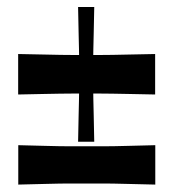

<svg xmlns="http://www.w3.org/2000/svg" viewBox="-20 -600 484 536"><path d="M31 -194.7Q78.7 -193.7 105.9 -192.8Q133.1 -192 149.9 -191.8Q166.7 -191.7 182.4 -191.7Q198.1 -191.7 221.8 -191.7Q246.5 -191.7 262.1 -191.7Q277.7 -191.7 294.4 -191.8Q311.1 -192 338.4 -192.8Q365.8 -193.7 413.5 -194.7V-84.7Q365.8 -85.7 338.6 -86.5Q311.4 -87.4 294.7 -87.5Q278 -87.7 262.4 -87.7Q246.8 -87.7 222.4 -87.7Q196.7 -87.7 180.6 -87.7Q164.4 -87.7 147.4 -87.5Q130.4 -87.4 103.9 -86.5Q77.4 -85.7 31 -84.7ZM30.7 -449.2Q78.5 -448.2 105.6 -447.7Q132.7 -447.2 149.6 -446.8Q166.4 -446.5 182.1 -446.5Q197.7 -446.5 221.8 -446.5Q246.2 -446.5 261.7 -446.5Q277.1 -446.5 293.9 -446.8Q310.8 -447.2 338.2 -447.7Q365.6 -448.2 413.1 -449.2V-336.2Q365.3 -337.2 338.2 -337.7Q311.1 -338.2 294.3 -338.5Q277.4 -338.8 262 -338.8Q246.6 -338.8 222.1 -338.8Q196.4 -338.8 180.2 -338.8Q164.1 -338.8 147.1 -338.5Q130 -338.2 103.7 -337.7Q77.3 -337.2 30.7 -336.2ZM198 -204.3Q199 -250.7 199.5 -277.8Q200 -304.8 200.5 -321.4Q201 -338 201 -353.2Q201 -368.3 201 -392.6Q201 -415.8 201 -431.3Q201 -446.8 200.5 -463.3Q200 -479.9 199.5 -507Q199 -534 198 -580.4H243.1Q242.1 -534 241.6 -506.9Q241.1 -479.8 240.6 -463.3Q240.1 -446.7 240.1 -431.7Q240.1 -416.7 240.1 -393.3Q240.1 -369.3 240.1 -354.2Q240.1 -339 240.6 -322.1Q241.1 -305.1 241.6 -278.4Q242.1 -251.6 243.1 -204.3Z"/></svg>

Font: Ojuju ExtraLight
Style: Regular
Weight: 200
Designer: Chisaokwu Joboson, Mirko Velimirovic
Foundry: Udi Foundry
Version: Version 1.000